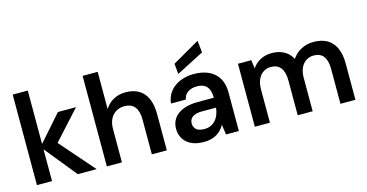

<svg xmlns="http://www.w3.org/2000/svg" viewBox="-78 -1108 2816 1475"><g transform="rotate(-15 1330.0 -370.0)"><path d="M392 0 169 -275 368 -501H512L262 -226L263 -319L542 0ZM67 0V-720H187V0Z M623 0V-720H743V-424Q768 -465 810.5 -489Q853 -513 908 -513Q969 -513 1012 -488Q1055 -463 1077.5 -413Q1100 -363 1100 -289V0H981V-278Q981 -343 954 -377.5Q927 -412 871 -412Q835 -412 805.5 -394.5Q776 -377 759.5 -344Q743 -311 743 -264V0Z M1395 12Q1333 12 1292 -8.5Q1251 -29 1231 -64Q1211 -99 1211 -140Q1211 -188 1235.5 -223Q1260 -258 1308 -277.5Q1356 -297 1426 -297H1553Q1553 -337 1542 -363Q1531 -389 1508 -402Q1485 -415 1449 -415Q1407 -415 1378 -396Q1349 -377 1342 -339H1224Q1230 -394 1260.5 -432.5Q1291 -471 1340.5 -492Q1390 -513 1449 -513Q1520 -513 1570 -489Q1620 -465 1646.5 -419.5Q1673 -374 1673 -310V0H1571L1559 -80Q1549 -61 1533.5 -44Q1518 -27 1498 -14.5Q1478 -2 1452.5 5Q1427 12 1395 12ZM1422 -83Q1451 -83 1473.5 -93.5Q1496 -104 1512.5 -123Q1529 -142 1538 -166.5Q1547 -191 1550 -218V-219H1439Q1403 -219 1380.5 -210Q1358 -201 1348 -185.5Q1338 -170 1338 -150Q1338 -129 1348 -113.5Q1358 -98 1377 -90.5Q1396 -83 1422 -83ZM1337 -544 1329 -627 1546 -752 1556 -657Z M1800 0V-501H1906L1915 -433Q1939 -470 1979 -491.5Q2019 -513 2070 -513Q2108 -513 2138.5 -503Q2169 -493 2192.5 -473.5Q2216 -454 2232 -424Q2259 -466 2304.5 -489.5Q2350 -513 2403 -513Q2466 -513 2510 -488Q2554 -463 2577 -413Q2600 -363 2600 -290V0H2481V-279Q2481 -343 2455.5 -377.5Q2430 -412 2378 -412Q2344 -412 2317 -394.5Q2290 -377 2275 -344.5Q2260 -312 2260 -264V0H2141V-279Q2141 -343 2115 -377.5Q2089 -412 2036 -412Q2003 -412 1976.5 -394.5Q1950 -377 1935 -344.5Q1920 -312 1920 -264V0Z"/></g></svg>

Font: DM Sans 17pt SemiBold
Style: Regular
Weight: 600
Version: Version 4.004;gftools[0.9.30]